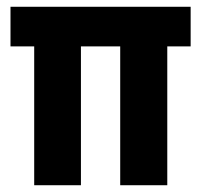

<svg xmlns="http://www.w3.org/2000/svg" viewBox="-20 -547 594 567"><path d="M81 0V-489H219V0ZM335 0V-489H474V0ZM11 -410V-527H543V-410Z"/></svg>

Font: Bricolage Grotesque 72pt SemiCondensed
Style: Bold
Weight: 700
Width: 4
Designer: Mathieu Triay
Foundry: Atelier Triay
Version: Version 1.001;gftools[0.9.33.dev8+g029e19f]